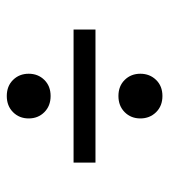

<svg xmlns="http://www.w3.org/2000/svg" viewBox="12 -500 488 552"><g transform="rotate(-90 256.0 -224.0)"><path d="M256 -127.5Q284.5 -127.5 302.2 -109.5Q320 -91.5 320 -64.5Q320 -37.5 302.2 -19.2Q284.5 -1 256 -1Q227.5 -1 209.5 -19.2Q191.5 -37.5 191.5 -64.5Q191.5 -91.5 209.5 -109.5Q227.5 -127.5 256 -127.5ZM256 -448.5Q284.5 -448.5 302.2 -430.5Q320 -412.5 320 -385.5Q320 -358.5 302.2 -340.5Q284.5 -322.5 256 -322.5Q227.5 -322.5 209.5 -340.5Q191.5 -358.5 191.5 -385.5Q191.5 -412.5 209.5 -430.5Q227.5 -448.5 256 -448.5ZM64.5 -256.5H447V-193.5H64.5Z"/></g></svg>

Font: Newsreader 16pt SemiBold
Style: Regular
Weight: 600
Designer: Hugues Gentile
Foundry: Production Type
Version: Version 1.003